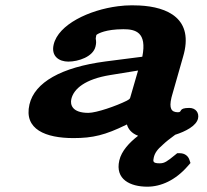

<svg xmlns="http://www.w3.org/2000/svg" viewBox="-20 -510 780 723"><path d="M470.3 -142.3C469.1 -138.3 467.8 -136.5 457.3 -130.7C418 -111 343.1 -85 312.7 -85C251.7 -85 243.7 -115.7 248.6 -137C257.6 -176 301.1 -212.2 395.2 -227.4L499.9 -244.4ZM500.1 1.3C467 26.8 437.5 58.5 429.3 94C412.7 165.8 470.9 193 534.8 193C587.1 193 641.2 167.8 686.1 116.5L697.3 103.8L692.8 90.6C688.2 77.1 675.1 67 657.5 67H647.2L638.2 74.3C609.9 97.3 599.6 105 581.8 105C555.7 105 555.5 98.5 559.1 83C562.9 66.4 572.2 52.9 592.8 35.2C604.7 23.9 619.5 12.1 639.8 -2.6C678.5 -14.9 719.3 -35.9 725.7 -63.7C730.5 -84.5 717.6 -103.6 692.9 -103.6C649.4 -103.6 668.3 -87.3 650.2 -87.3C624.7 -87.3 616.3 -102.4 625.5 -141.9C626.1 -144.5 626.8 -147.1 627.6 -149.8L669.2 -295.6C712.5 -440.2 610.5 -484.1 505 -489.3C495.5 -489.8 486.1 -490 476.6 -490C459.2 -490 441.6 -488.8 424.1 -486.5C316.2 -472.7 199.5 -417.9 182 -342C171.7 -297.4 203.4 -278 237.2 -278C275 -278 330.8 -296.3 339.7 -335C342.3 -346.2 342.7 -352.7 340.5 -364.2C340.6 -365.8 341.2 -370.9 342.8 -378C343.2 -379.6 365.1 -395.5 420.5 -399.2C428.6 -399.7 436.8 -400 444.5 -400C490 -400 534.2 -389.2 515.9 -296.4L376.5 -278.5C211.2 -256.6 110.2 -200 90.9 -116.6C69.2 -22.7 152.1 10 256.7 10C329.6 10 376.3 -1.4 455.3 -40.1C456.4 -40.6 456.8 -40.8 457.9 -41.4C462.8 -24.2 474.9 -8.2 500.1 1.3Z"/></svg>

Font: Linux Libertine Mono O 
Style: Mono Bold Oblique
Weight: 400
Italic angle: -13°
Designer: Philipp H. Poll
Foundry: Philipp H. Poll
Version: Version 5.1.7